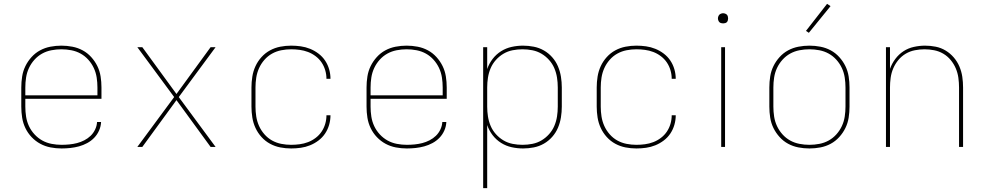

<svg xmlns="http://www.w3.org/2000/svg" viewBox="-20 -766 5140 1001"><path d="M301 8Q272 8 243.5 2.5Q215 -3 190 -16.5Q165 -30 145 -51Q125 -72 112.5 -98Q100 -124 95.5 -152.5Q91 -181 91 -210V-310Q91 -339 95.5 -367.5Q100 -396 112.5 -421.5Q125 -447 144.5 -468.5Q164 -490 189 -503.5Q214 -517 242.5 -522.5Q271 -528 300 -528Q329 -528 357.5 -522.5Q386 -517 411 -503.5Q436 -490 455.5 -468.5Q475 -447 487.5 -421.5Q500 -396 504.5 -367.5Q509 -339 509 -310V-251H112V-210Q112 -184 116 -158Q120 -132 131 -108.5Q142 -85 160 -65.5Q178 -46 200.5 -33.5Q223 -21 249 -16Q275 -11 301 -11Q321 -11 341.5 -13Q362 -15 381.5 -20Q401 -25 419.5 -34.5Q438 -44 452.5 -58Q467 -72 476 -91Q485 -110 486 -130H507Q506 -107 496.5 -85.5Q487 -64 471 -47.5Q455 -31 434.5 -20Q414 -9 392 -3Q370 3 347 5.5Q324 8 301 8ZM112 -269H488V-310Q488 -336 484 -362Q480 -388 469 -411.5Q458 -435 440.5 -454.5Q423 -474 400.5 -486.5Q378 -499 352 -504Q326 -509 300 -509Q274 -509 248 -504Q222 -499 199.5 -486.5Q177 -474 159.5 -454.5Q142 -435 131 -411.5Q120 -388 116 -362Q112 -336 112 -310Z M696 0 888 -260 696 -520H722L900 -276L1078 -520H1104L912 -260L1104 0H1078L900 -244L722 0Z M1498 8Q1469 8 1441 2.5Q1413 -3 1388 -16.5Q1363 -30 1343.5 -51.5Q1324 -73 1312 -99Q1300 -125 1295.5 -153.5Q1291 -182 1291 -210V-310Q1291 -338 1295.5 -366.5Q1300 -395 1312 -421Q1324 -447 1343.5 -468.5Q1363 -490 1388 -503.5Q1413 -517 1441 -522.5Q1469 -528 1498 -528Q1523 -528 1548 -524.5Q1573 -521 1596.5 -511.5Q1620 -502 1640.5 -486.5Q1661 -471 1675 -450Q1689 -429 1696 -404.5Q1703 -380 1703 -355H1682Q1682 -378 1675.5 -400Q1669 -422 1656.5 -440.5Q1644 -459 1625.5 -473Q1607 -487 1586 -495Q1565 -503 1542.5 -506Q1520 -509 1498 -509Q1472 -509 1446.5 -504Q1421 -499 1398.5 -486.5Q1376 -474 1358.5 -454Q1341 -434 1330.5 -410.5Q1320 -387 1316 -361.5Q1312 -336 1312 -310V-210Q1312 -184 1316 -158.5Q1320 -133 1330.5 -109.5Q1341 -86 1358.5 -66Q1376 -46 1398.5 -33.5Q1421 -21 1446.5 -16Q1472 -11 1498 -11Q1520 -11 1542.5 -14Q1565 -17 1586 -25Q1607 -33 1625.5 -47Q1644 -61 1656.5 -79.5Q1669 -98 1675.5 -120Q1682 -142 1682 -165H1703Q1703 -140 1696 -115.5Q1689 -91 1675 -70Q1661 -49 1640.5 -33.5Q1620 -18 1596.5 -8.5Q1573 1 1548 4.5Q1523 8 1498 8Z M2101 8Q2072 8 2043.5 2.5Q2015 -3 1990 -16.5Q1965 -30 1945 -51Q1925 -72 1912.5 -98Q1900 -124 1895.5 -152.5Q1891 -181 1891 -210V-310Q1891 -339 1895.5 -367.5Q1900 -396 1912.5 -421.5Q1925 -447 1944.5 -468.5Q1964 -490 1989 -503.5Q2014 -517 2042.5 -522.5Q2071 -528 2100 -528Q2129 -528 2157.5 -522.5Q2186 -517 2211 -503.5Q2236 -490 2255.5 -468.5Q2275 -447 2287.5 -421.5Q2300 -396 2304.5 -367.5Q2309 -339 2309 -310V-251H1912V-210Q1912 -184 1916 -158Q1920 -132 1931 -108.5Q1942 -85 1960 -65.5Q1978 -46 2000.5 -33.5Q2023 -21 2049 -16Q2075 -11 2101 -11Q2121 -11 2141.5 -13Q2162 -15 2181.5 -20Q2201 -25 2219.5 -34.5Q2238 -44 2252.5 -58Q2267 -72 2276 -91Q2285 -110 2286 -130H2307Q2306 -107 2296.5 -85.5Q2287 -64 2271 -47.5Q2255 -31 2234.5 -20Q2214 -9 2192 -3Q2170 3 2147 5.5Q2124 8 2101 8ZM1912 -269H2288V-310Q2288 -336 2284 -362Q2280 -388 2269 -411.5Q2258 -435 2240.5 -454.5Q2223 -474 2200.5 -486.5Q2178 -499 2152 -504Q2126 -509 2100 -509Q2074 -509 2048 -504Q2022 -499 1999.5 -486.5Q1977 -474 1959.5 -454.5Q1942 -435 1931 -411.5Q1920 -388 1916 -362Q1912 -336 1912 -310Z M2499 215V-520H2520V-406Q2530 -435 2548.5 -459Q2567 -483 2592.5 -499Q2618 -515 2647.5 -521.5Q2677 -528 2707 -528Q2735 -528 2763 -522.5Q2791 -517 2815.5 -503Q2840 -489 2859 -467.5Q2878 -446 2889 -420Q2900 -394 2904.5 -366Q2909 -338 2909 -310V-210Q2909 -182 2904.5 -154Q2900 -126 2889 -100Q2878 -74 2859 -52.5Q2840 -31 2815.5 -17Q2791 -3 2763 2.5Q2735 8 2707 8Q2677 8 2647.5 1.5Q2618 -5 2592.5 -21Q2567 -37 2548.5 -61Q2530 -85 2520 -114V215ZM2704 -11Q2730 -11 2755.5 -16Q2781 -21 2803 -34Q2825 -47 2842.5 -66.5Q2860 -86 2870 -109.5Q2880 -133 2884 -158.5Q2888 -184 2888 -210V-310Q2888 -336 2884 -361.5Q2880 -387 2870 -410.5Q2860 -434 2842.5 -453.5Q2825 -473 2803 -486Q2781 -499 2755.5 -504Q2730 -509 2704 -509Q2678 -509 2652.5 -504Q2627 -499 2605 -486Q2583 -473 2565.5 -453.5Q2548 -434 2538 -410.5Q2528 -387 2524 -361.5Q2520 -336 2520 -310V-210Q2520 -184 2524 -158.5Q2528 -133 2538 -109.5Q2548 -86 2565.5 -66.5Q2583 -47 2605 -34Q2627 -21 2652.5 -16Q2678 -11 2704 -11Z M3298 8Q3269 8 3241 2.5Q3213 -3 3188 -16.5Q3163 -30 3143.5 -51.5Q3124 -73 3112 -99Q3100 -125 3095.5 -153.5Q3091 -182 3091 -210V-310Q3091 -338 3095.5 -366.5Q3100 -395 3112 -421Q3124 -447 3143.5 -468.5Q3163 -490 3188 -503.5Q3213 -517 3241 -522.5Q3269 -528 3298 -528Q3323 -528 3348 -524.5Q3373 -521 3396.5 -511.5Q3420 -502 3440.5 -486.5Q3461 -471 3475 -450Q3489 -429 3496 -404.5Q3503 -380 3503 -355H3482Q3482 -378 3475.5 -400Q3469 -422 3456.5 -440.5Q3444 -459 3425.5 -473Q3407 -487 3386 -495Q3365 -503 3342.5 -506Q3320 -509 3298 -509Q3272 -509 3246.5 -504Q3221 -499 3198.5 -486.5Q3176 -474 3158.5 -454Q3141 -434 3130.5 -410.5Q3120 -387 3116 -361.5Q3112 -336 3112 -310V-210Q3112 -184 3116 -158.5Q3120 -133 3130.5 -109.5Q3141 -86 3158.5 -66Q3176 -46 3198.5 -33.5Q3221 -21 3246.5 -16Q3272 -11 3298 -11Q3320 -11 3342.5 -14Q3365 -17 3386 -25Q3407 -33 3425.5 -47Q3444 -61 3456.5 -79.5Q3469 -98 3475.5 -120Q3482 -142 3482 -165H3503Q3503 -140 3496 -115.5Q3489 -91 3475 -70Q3461 -49 3440.5 -33.5Q3420 -18 3396.5 -8.5Q3373 1 3348 4.5Q3323 8 3298 8Z M3740 0V-520H3760V0ZM3750 -644Q3745 -644 3739.5 -645.5Q3734 -647 3730.5 -650.5Q3727 -654 3725 -659.5Q3723 -665 3723 -670Q3723 -675 3725 -680.5Q3727 -686 3730.5 -689.5Q3734 -693 3739.5 -695Q3745 -697 3750 -697Q3755 -697 3760.5 -695Q3766 -693 3769.5 -689.5Q3773 -686 3774.5 -680.5Q3776 -675 3776 -670Q3776 -665 3774.5 -659.5Q3773 -654 3769.5 -650.5Q3766 -647 3760.5 -645.5Q3755 -644 3750 -644Z M4200 8Q4171 8 4142.5 2.5Q4114 -3 4089 -16.5Q4064 -30 4044.5 -51.5Q4025 -73 4012.5 -98.5Q4000 -124 3995.5 -152.5Q3991 -181 3991 -210V-310Q3991 -339 3995.5 -367.5Q4000 -396 4012.5 -421.5Q4025 -447 4044.5 -468.5Q4064 -490 4089 -503.5Q4114 -517 4142.5 -522.5Q4171 -528 4200 -528Q4229 -528 4257.5 -522.5Q4286 -517 4311 -503.5Q4336 -490 4355.5 -468.5Q4375 -447 4387.5 -421.5Q4400 -396 4404.5 -367.5Q4409 -339 4409 -310V-210Q4409 -181 4404.5 -152.5Q4400 -124 4387.5 -98.5Q4375 -73 4355.5 -51.5Q4336 -30 4311 -16.5Q4286 -3 4257.5 2.5Q4229 8 4200 8ZM4200 -11Q4226 -11 4252 -16Q4278 -21 4300.5 -33.5Q4323 -46 4340.5 -65.5Q4358 -85 4369 -108.5Q4380 -132 4384 -158Q4388 -184 4388 -210V-310Q4388 -336 4384 -362Q4380 -388 4369 -411.5Q4358 -435 4340.5 -454.5Q4323 -474 4300.5 -486.5Q4278 -499 4252 -504Q4226 -509 4200 -509Q4174 -509 4148 -504Q4122 -499 4099.5 -486.5Q4077 -474 4059.5 -454.5Q4042 -435 4031 -411.5Q4020 -388 4016 -362Q4012 -336 4012 -310V-210Q4012 -184 4016 -158Q4020 -132 4031 -108.5Q4042 -85 4059.5 -65.5Q4077 -46 4099.5 -33.5Q4122 -21 4148 -16Q4174 -11 4200 -11ZM4197 -595 4182 -605 4292 -746 4310 -734Z M4599 0V-520H4620V-407Q4630 -435 4648 -459Q4666 -483 4690.5 -499Q4715 -515 4744.5 -521.5Q4774 -528 4803 -528Q4831 -528 4858.5 -522.5Q4886 -517 4910 -502.5Q4934 -488 4952.5 -466.5Q4971 -445 4982 -419Q4993 -393 4997 -365.5Q5001 -338 5001 -310V0H4980V-310Q4980 -335 4976.5 -360.5Q4973 -386 4963 -409.5Q4953 -433 4936.5 -453Q4920 -473 4898 -486Q4876 -499 4850.5 -504Q4825 -509 4800 -509Q4775 -509 4749.5 -504Q4724 -499 4702 -486Q4680 -473 4663.5 -453Q4647 -433 4637 -409.5Q4627 -386 4623.5 -360.5Q4620 -335 4620 -310V0Z"/></svg>

Font: Iosevka Aile Thin
Style: Regular
Weight: 100
Designer: Belleve Invis
Foundry: Belleve Invis
Version: Version 31.1.0; ttfautohint (v1.8.4)